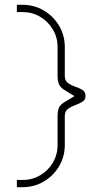

<svg xmlns="http://www.w3.org/2000/svg" viewBox="-20 -720 435 797"><path d="M50 57V27H74Q114 27 147 7.5Q180 -12 199.5 -45Q219 -78 219 -118V-242Q220 -263.5 225.2 -274.2Q230.5 -285 245.2 -294.5Q260 -304 289 -321Q261 -337.5 246.2 -347.2Q231.5 -357 225.8 -368.2Q220 -379.5 219 -401V-525Q219 -565 199.2 -598Q179.5 -631 146.5 -650.5Q113.5 -670 74 -670H50V-700H74Q122.5 -700 162.2 -676.2Q202 -652.5 225.5 -612.8Q249 -573 249 -525V-402Q250 -383.5 263.2 -374.5Q276.5 -365.5 293.2 -360Q310 -354.5 322.5 -346.5Q335 -338.5 335 -321Q335 -305.5 322.5 -297.8Q310 -290 293.2 -284Q276.5 -278 263.2 -269Q250 -260 249 -241V-118Q249 -70 225.5 -30.2Q202 9.5 162.2 33.2Q122.5 57 74 57Z"/></svg>

Font: Urbanist Thin
Style: Regular
Weight: 100
Designer: Corey Hu
Foundry: Corey Hu
Version: Version 1.330; ttfautohint (v1.8.4.7-5d5b)